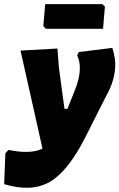

<svg xmlns="http://www.w3.org/2000/svg" viewBox="-61 -710 576 926"><path d="M433 -690 445 -678 436 -571H160L148 -584L157 -690ZM216 -476 223 -385 250 -185H264L299 -272Q324 -332 324 -382Q324 -419 311 -442L319 -459L481 -479Q495 -430 495 -401Q495 -324 451 -247L351 -49Q267 117 178.5 167.5Q90 218 -41 178L-35 29L-20 13Q86 35 144 7L38 -466Z"/></svg>

Font: Alegreya Sans Black
Style: Italic
Weight: 900
Italic angle: -7°
Designer: Juan Pablo del Peral
Foundry: Huerta Tipografica
Version: Version 2.007